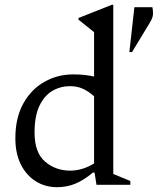

<svg xmlns="http://www.w3.org/2000/svg" viewBox="-20 -770 658 800"><path d="M218 10Q168 10 128.5 -15Q89 -40 66.5 -85.5Q44 -131 44 -194Q44 -279 77 -338.5Q110 -398 165 -429Q220 -460 285 -460Q313 -460 334 -457.5Q355 -455 372 -451V-636L307 -688V-695L446 -750H452V-45L523 -16V0H382L374 -51H367Q329 -19 293.5 -4.5Q258 10 218 10ZM124 -217Q124 -134 168 -96.5Q212 -59 273 -59Q297 -59 322.5 -66.5Q348 -74 372 -89V-369Q348 -390 324.5 -400.5Q301 -411 272 -411Q232 -411 198.5 -391.5Q165 -372 144.5 -329.5Q124 -287 124 -217ZM519 -553 540 -740H615Q618 -726 617.5 -711Q617 -696 604 -675L530 -553Z"/></svg>

Font: Spectral
Style: Regular
Weight: 400
Designer: Jean-Baptiste Levee
Foundry: Production Type
Version: Version 2.001